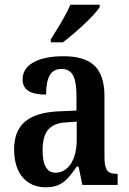

<svg xmlns="http://www.w3.org/2000/svg" viewBox="-20 -786 550 816"><path d="M196 -619V-606H247C301 -646 382 -721 404 -756V-766H279C261 -721 223 -663 196 -619ZM174 10C242 10 268 -23 306 -78H314L330 0H480V-47H477C437 -47 424 -63 424 -118V-376C424 -501 365 -547 249 -547C150 -547 76 -515 76 -449C76 -404 109 -384 176 -384C176 -449 191 -493 241 -493C294 -493 305 -447 305 -373V-316L234 -313C104 -308 40 -259 40 -151C40 -41 99 10 174 10ZM216 -52C178 -52 161 -87 161 -146C161 -222 186 -262 263 -266L306 -269V-191C306 -109 271 -52 216 -52Z"/></svg>

Font: Noto Serif Armenian Condensed SemiBold
Style: Regular
Weight: 600
Width: 3
Designer: Monotype Design Team
Foundry: Monotype Imaging Inc.
Version: Version 2.008